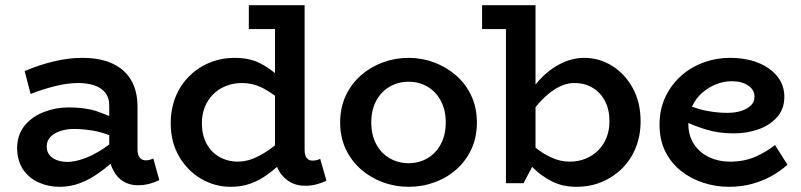

<svg xmlns="http://www.w3.org/2000/svg" viewBox="-20 -706 3089 740"><path d="M510 8Q480 8 455 -7Q430 -22 416 -51Q410 -62 406 -75Q385 -56 363 -41Q326 -14 288 0Q250 14 210 14Q166 14 128.5 -3Q91 -20 68.5 -53.5Q46 -87 46 -137Q47 -188 75.5 -222.5Q104 -257 149.5 -274.5Q195 -292 244 -292Q304 -292 348 -279Q374 -270 401 -259V-299Q401 -330 385 -349.5Q369 -369 342 -377.5Q315 -386 282 -386Q241 -386 194 -374.5Q147 -363 98 -344L75 -432Q131 -456 188 -469.5Q245 -483 297 -483Q366 -483 413.5 -461Q461 -439 485.5 -397Q510 -355 510 -294V-131Q510 -108 519 -98Q528 -88 542 -88Q551 -88 558.5 -90.5Q566 -93 571 -95L594 -12Q583 -6 560.5 1Q538 8 510 8ZM401 -149V-185Q369 -197 342 -202Q299 -209 266 -209Q238 -209 214 -201.5Q190 -194 175 -179Q160 -164 160 -141Q160 -121 171.5 -107.5Q183 -94 201.5 -88Q220 -82 241 -82Q264 -82 295.5 -92Q327 -102 364 -124Q382 -135 401 -149Z M869 14Q808 14 755 -17Q702 -48 670 -103.5Q638 -159 638 -230Q638 -286 656.5 -332Q675 -378 709 -412Q743 -446 788 -464.5Q833 -483 885 -483Q940 -483 981 -463Q1014 -446 1040 -424V-594H939V-686H1154V-129Q1154 -106 1162.5 -96.5Q1171 -87 1184 -87Q1193 -87 1201 -89Q1209 -91 1214 -94L1238 -10Q1226 -3 1203.5 3.5Q1181 10 1156 10Q1106 10 1073 -24Q1057 -40 1048 -63Q1030 -47 1010 -33Q982 -12 947 1Q912 14 869 14ZM1040 -337Q1014 -356 986 -370Q951 -386 913 -386Q879 -386 850.5 -374.5Q822 -363 801.5 -342.5Q781 -322 769.5 -293.5Q758 -265 758 -231Q758 -187 775.5 -153.5Q793 -120 825 -101.5Q857 -83 899 -83Q938 -84 974 -103Q1008 -120 1040 -146Z M1555 14Q1503 14 1455.5 -3.5Q1408 -21 1371 -53.5Q1334 -86 1312.5 -131.5Q1291 -177 1291 -234Q1291 -291 1312.5 -337Q1334 -383 1371 -415.5Q1408 -448 1455.5 -465.5Q1503 -483 1555 -483Q1606 -483 1653 -465.5Q1700 -448 1737.5 -415.5Q1775 -383 1796.5 -337Q1818 -291 1818 -234Q1818 -177 1797 -131.5Q1776 -86 1739.5 -53.5Q1703 -21 1655.5 -3.5Q1608 14 1555 14ZM1555 -77Q1595 -77 1627.5 -96Q1660 -115 1679 -150.5Q1698 -186 1698 -234Q1698 -282 1679 -317.5Q1660 -353 1627.5 -372Q1595 -391 1555 -391Q1515 -391 1482 -372Q1449 -353 1430 -317.5Q1411 -282 1411 -234Q1411 -186 1430 -150.5Q1449 -115 1482 -96Q1515 -77 1555 -77Z M1838 -594V-686H2044V-380Q2046 -382 2048 -385Q2086 -431 2134 -457Q2182 -483 2232 -483Q2290 -483 2339.5 -452Q2389 -421 2419 -366Q2449 -311 2449 -238Q2449 -184 2430.5 -137.5Q2412 -91 2378.5 -57.5Q2345 -24 2300 -5Q2255 14 2202 14Q2148 14 2107 -7Q2066 -28 2036 -58Q2033 -61 2031 -63L1998 0H1930V-594ZM2044 -137Q2072 -114 2103 -100Q2138 -83 2175 -83Q2209 -83 2237 -94.5Q2265 -106 2286 -127Q2307 -148 2318 -176.5Q2329 -205 2329 -239Q2329 -283 2312 -316Q2295 -349 2264.5 -367.5Q2234 -386 2194 -386Q2156 -386 2117 -361Q2078 -336 2044 -293Z M2788 14Q2739 14 2691 -1.5Q2643 -17 2605 -47Q2567 -77 2544.5 -121.5Q2522 -166 2522 -225Q2522 -286 2545 -333.5Q2568 -381 2606 -414.5Q2644 -448 2692.5 -465.5Q2741 -483 2792 -483Q2854 -483 2901 -464.5Q2948 -446 2975.5 -412Q3003 -378 3003 -333Q3003 -286 2975 -254.5Q2947 -223 2903 -207.5Q2859 -192 2809 -192Q2748 -192 2701 -207Q2667 -217 2633 -232Q2633 -230 2633 -229Q2633 -183 2655 -150Q2677 -117 2713.5 -100Q2750 -83 2793 -83Q2848 -83 2890.5 -101.5Q2933 -120 2967 -147L3015 -71Q2987 -46 2952.5 -27Q2918 -8 2877.5 3Q2837 14 2788 14ZM2646 -295Q2677 -284 2703 -279Q2745 -271 2782 -271Q2813 -271 2836.5 -278.5Q2860 -286 2874 -299.5Q2888 -313 2888 -333Q2888 -360 2863.5 -376.5Q2839 -393 2800 -393Q2769 -393 2739.5 -381Q2710 -369 2686 -348Q2662 -327 2648 -297Q2647 -296 2646 -295Z"/></svg>

Font: BioRhyme ExtraBold SemiBold
Style: Regular
Weight: 600
Version: Version 1.600;gftools[0.9.33]